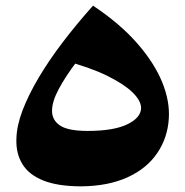

<svg xmlns="http://www.w3.org/2000/svg" viewBox="-20 -630 655 679"><path d="M268 29Q185 29 133.5 8.5Q82 -12 59 -50Q36 -88 38 -139Q39 -185 59.5 -239Q80 -293 116 -354Q152 -415 201 -479.5Q250 -544 309 -610L340 -526Q294 -468 253.5 -415Q213 -362 188.5 -316.5Q164 -271 164 -238Q164 -205 192.5 -186Q221 -167 290 -167Q382 -167 430.5 -190.5Q479 -214 479 -249Q478 -275 448 -304Q418 -333 358 -362.5Q298 -392 203 -417L309 -610Q405 -546 465.5 -476.5Q526 -407 553.5 -339.5Q581 -272 577 -211Q573 -143 536 -88.5Q499 -34 431 -3Q363 28 268 29Z"/></svg>

Font: Marhey Light SemiBold
Style: Regular
Weight: 600
Version: Version 1.000